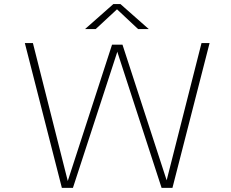

<svg xmlns="http://www.w3.org/2000/svg" viewBox="-20 -908 1115 928"><path d="M279 0 100 -700H139L307.5 -33.5V-33L521.5 -692H572L785.5 -36.5L954 -700H993L813.5 0H761L548.5 -653L547 -658.5L545.5 -653L332.5 0ZM391 -767.5 528 -888.5H562L699 -767.5H647.5L545.5 -863L442.5 -767.5Z"/></svg>

Font: Trispace SemiExpanded Thin
Style: Regular
Weight: 100
Width: 6
Designer: Tyler Finck
Foundry: Etcetera Type Company
Version: Version 1.210; ttfautohint (v1.8.3)